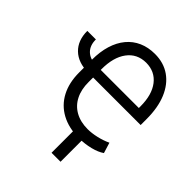

<svg xmlns="http://www.w3.org/2000/svg" viewBox="-247 -888 1253 1253"><g transform="rotate(45 379.0 -262.0)"><path d="M39.1 -522.5H118.2Q117.7 -467.8 148.7 -436.8Q179.7 -405.8 234.4 -405.3V-334Q143.1 -334 91.1 -384.3Q39.1 -434.6 39.1 -522.5ZM494.1 11.7Q400.9 11.2 333.3 -25.4Q265.6 -62 229.5 -130.4Q193.4 -198.7 193.4 -293V-410.2Q193.4 -484.4 211.4 -543.2Q229.5 -602.1 263.9 -643.6Q298.3 -685.1 347.4 -706.8Q396.5 -728.5 458 -728.5Q539.1 -728.5 597.7 -687.5Q656.2 -646.5 688 -570.6Q719.7 -494.6 719.7 -388.7V-334H255.9V-404.3H632.8V-419.9Q632.8 -525.9 586.2 -586.4Q539.6 -647 458 -647.5Q375 -647 327.9 -583.7Q280.8 -520.5 281.2 -410.2V-293Q280.8 -224.1 306.2 -174.1Q331.5 -124 379.6 -97.2Q427.7 -70.3 494.1 -70.3Q531.2 -70.3 575 -80.3Q618.7 -90.3 657.2 -108.4L679.7 -35.2Q648.9 -13.7 599.4 -1.2Q549.8 11.2 494.1 11.7ZM519.5 -45.9V205.1H436.5V-45.9Z"/></g></svg>

Font: Inter Display V
Style: Regular
Weight: 400
Designer: Rasmus Andersson
Foundry: rsms
Version: Version 3.015;git-src